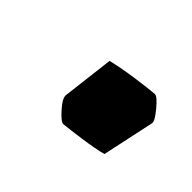

<svg xmlns="http://www.w3.org/2000/svg" viewBox="-45 -515 290 290"><g transform="rotate(45 100.0 -370.0)"><path d="M67 -339 77 -422Q98 -427 123 -430.5Q148 -434 161 -435Q166 -435 178 -420.5Q190 -406 189 -401L171 -317Q156 -313 131 -309.5Q106 -306 95 -305Q90 -305 78 -318.5Q66 -332 67 -339Z"/></g></svg>

Font: Grenze Medium
Style: Italic
Weight: 500
Italic angle: -10°
Designer: Renata Polastri
Foundry: Omnibus-Type
Version: Version 1.002; ttfautohint (v1.8)